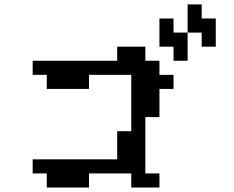

<svg xmlns="http://www.w3.org/2000/svg" viewBox="-20 -879 1040 852"><path d="M687.5 -671.9V-796.9H750V-734.4H812.5V-859.4H875V-796.9H937.5V-671.9H875V-734.4H812.5V-609.4H750V-671.9ZM125 -109.4V-171.9H500V-296.9H562.5V-546.9H375V-484.4H187.5V-546.9H125V-609.4H500V-671.9H625V-609.4H687.5V-546.9H750V-484.4H687.5V-359.4H625V-109.4H687.5V-46.9H562.5V-109.4H375V-46.9H187.5V-109.4Z"/></svg>

Font: KH Dot Dougenzaka 16
Style: Regular
Weight: 400
Designer: Original version for X68000 by Keitarou Hiraki (http://hp.vector.co.jp/authors/VA000874/) / TrueType conversion by Homem
Version: Version 1.00.20150527